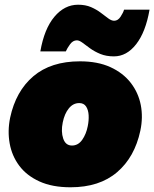

<svg xmlns="http://www.w3.org/2000/svg" viewBox="-20 -778 654 814"><path d="M279 16Q201.5 16 147.2 -8.8Q93 -33.5 61.8 -75.2Q30.5 -117 21 -170Q11.5 -223 23 -279Q47 -391.5 121.5 -454.8Q196 -518 319 -518Q394 -518 447.8 -493.5Q501.5 -469 534 -427.2Q566.5 -385.5 576.8 -333Q587 -280.5 575 -224Q551 -111.5 476.2 -47.8Q401.5 16 279 16ZM285 -161Q311.5 -161 328.5 -185.2Q345.5 -209.5 352 -243Q357 -267 355.8 -289.5Q354.5 -312 345 -326.5Q335.5 -341 316 -341Q290 -341 271.8 -318.5Q253.5 -296 246 -259Q238 -220 248 -190.5Q258 -161 285 -161ZM463 -539Q430.5 -539 405.5 -549.2Q380.5 -559.5 362 -573Q343.5 -586.5 329.8 -596.8Q316 -607 306 -607Q289 -607 276.8 -590Q264.5 -573 259 -560H151Q167.5 -655.5 210.5 -706.8Q253.5 -758 311 -758Q342.5 -758 366 -747.8Q389.5 -737.5 407.2 -724Q425 -710.5 438.8 -700.2Q452.5 -690 464 -690Q480 -690 491.2 -707.2Q502.5 -724.5 506 -737H614Q597.5 -642 557.2 -590.5Q517 -539 463 -539Z"/></svg>

Font: Commissioner Black
Style: Italic
Weight: 900
Italic angle: -12°
Designer: Kostas Bartsokas
Foundry: Kostas Bartsokas
Version: Version 1.000; ttfautohint (v1.8.3)